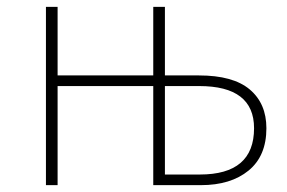

<svg xmlns="http://www.w3.org/2000/svg" viewBox="-20 -540 836 560"><path d="M560 -320Q660 -320 708.5 -279Q757 -238 757 -166Q757 -85 705 -42.5Q653 0 566 0H427V-289H148V0H114V-520H148V-320H427V-520H461V-320ZM563 -31Q721 -31 721 -166Q721 -289 561 -289H461V-31Z"/></svg>

Font: Fira Sans UltraLight
Style: Regular
Weight: 200
Designer: Carrois Corporate & Edenspiekermann AG
Foundry: Carrois Corporate GbR & Edenspiekermann AG
Version: Version 4.106;PS 004.106;hotconv 1.0.70;makeotf.lib2.5.58329